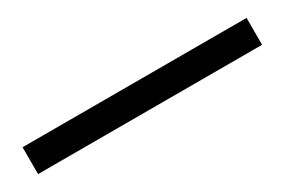

<svg xmlns="http://www.w3.org/2000/svg" viewBox="-0 -104 680 458"><g transform="rotate(-30 339.5 125.0)"><path d="M31 162V88H648V162Z"/></g></svg>

Font: Arsenal SC
Style: Bold
Weight: 700
Designer: Andrij Shevchenko
Foundry: Stairsfor
Version: Version 2.001; ttfautohint (v1.8.4.7-5d5b)